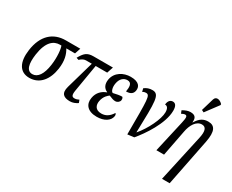

<svg xmlns="http://www.w3.org/2000/svg" viewBox="-141 -1319 2490 2064"><g transform="rotate(30 1104.5 -286.5)"><path d="M199 10C330 10 406 -95 426 -235C441 -341 420 -410 387 -464H495L519 -536H339C186 -536 75 -442 48 -246C26 -89 78 10 199 10ZM208 -41C136 -41 118 -119 135 -242C159 -411 231 -464 308 -464H326C340 -432 352 -335 337 -230C320 -108 274 -41 208 -41Z M703 10C740 10 768 -3 798 -22L785 -57C767 -48 752 -42 731 -42C701 -42 688 -57 698 -119L755 -458H898L924 -536H683C602 -536 574 -504 533 -432L562 -422C588 -448 614 -458 636 -458H707L609 -115C582 -20 628 10 703 10Z M1036 10C1130 10 1192 -33 1202 -90C1206 -109 1199 -121 1192 -127C1156 -69 1113 -45 1061 -45C984 -45 967 -100 976 -149C988 -215 1028 -246 1045 -258C1082 -242 1104 -235 1125 -235C1152 -235 1175 -254 1179 -277C1182 -299 1174 -311 1167 -315C1135 -315 1100 -307 1060 -298C1040 -302 1023 -347 1033 -401C1044 -466 1084 -497 1128 -497C1185 -497 1184 -442 1174 -384C1239 -384 1258 -414 1264 -445C1273 -496 1247 -546 1141 -546C1053 -546 962 -497 945 -399C935 -336 958 -295 1003 -276L1002 -273C949 -254 899 -212 887 -137C872 -54 921 10 1036 10Z M1317 -506 1327 -466C1342 -476 1354 -479 1368 -479C1421 -479 1418 -433 1417 9L1498 -1C1577 -94 1718 -298 1718 -458C1718 -518 1698 -542 1666 -542C1637 -542 1612 -521 1608 -472C1636 -473 1654 -451 1654 -401C1654 -315 1577 -158 1493 -60H1491C1502 -453 1506 -539 1414 -539C1377 -539 1345 -528 1317 -506Z M2009 -606 2127 -764 2128 -776C2099 -810 2043 -828 2027 -776L1981 -620ZM1979 236H2074L2190 -349C2216 -486 2188 -546 2104 -546C2046 -546 2003 -522 1962 -454H1959C1964 -502 1954 -539 1887 -539C1857 -539 1825 -527 1792 -507L1806 -472C1823 -481 1838 -487 1850 -487C1879 -487 1876 -457 1862 -393L1773 0H1868L1930 -321C1945 -405 1989 -485 2060 -485C2116 -485 2126 -432 2107 -347Z"/></g></svg>

Font: Noto Serif ExtraCondensed
Style: Italic
Weight: 400
Width: 2
Italic angle: -12°
Designer: Monotype Design Team
Foundry: Monotype Imaging Inc.
Version: Version 2.014